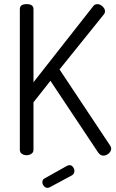

<svg xmlns="http://www.w3.org/2000/svg" viewBox="-20 -751 562 929"><path d="M76 -26V-707Q76 -731 109 -731Q142 -731 142 -707V-353L431 -721Q438 -731 452 -731Q464 -731 476 -720Q488 -709 488 -697Q488 -688 483 -682L268 -415L514 -45Q518 -37 518 -32Q518 -19 506 -8.5Q494 2 480 2Q466 2 455 -13L224 -360L142 -256V-26Q142 -14 132 -7Q122 0 109 0Q95 0 85.5 -7Q76 -14 76 -26ZM185 130Q185 118 196 112L307 50Q313 48 316 48Q326 48 333 57Q340 66 340 76Q340 91 327 98L221 155Q215 158 210 158Q200 158 192.5 149.5Q185 141 185 130Z"/></svg>

Font: Terminal Dosis
Style: Regular
Weight: 400
Designer: Edgar Tolentino, Pablo Impallari, Igino Marini
Foundry: Edgar Tolentino, Pablo Impallari, Igino Marini
Version: Version 1.007